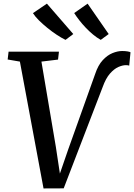

<svg xmlns="http://www.w3.org/2000/svg" viewBox="-20 -1026 735 1052"><path d="M218.5 6.5 89 -688.5 22 -700 27 -743H303L298 -699.5L207 -688.5L286 -221.5L315.5 -26.5L292 -28L354 -208L501.5 -621Q517.5 -669 542.8 -696.2Q568 -723.5 596.2 -735Q624.5 -746.5 649 -746.5Q667 -746.5 679.5 -744.2Q692 -742 695 -739.5L688 -666.5Q683.5 -668 679.2 -668.5Q675 -669 670 -669Q651.5 -669 628.2 -658.8Q605 -648.5 582.2 -622.5Q559.5 -596.5 542.5 -549L329 6ZM575.5 -839.5 532 -807.5Q510.5 -819.5 489.5 -837Q468.5 -854.5 449.5 -874.5Q430.5 -894.5 414.5 -915Q398.5 -935.5 386.5 -954.5L460 -1006ZM381.5 -839.5 339 -807.5Q316.5 -818.5 290.8 -835.5Q265 -852.5 239.8 -873Q214.5 -893.5 193.5 -914.2Q172.5 -935 160.5 -954L237 -1006Z"/></svg>

Font: Merriweather 28pt Medium
Style: Italic
Weight: 500
Italic angle: -7.8°
Version: Version 2.101